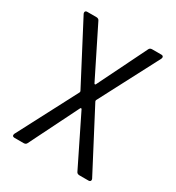

<svg xmlns="http://www.w3.org/2000/svg" viewBox="-130 -585 608 665"><g transform="rotate(30 174.0 -252.0)"><path d="M26 0H63C68 0 73 -2 75 -7L172 -202C173 -205 177 -205 178 -202L274 -7C276 -2 281 0 286 0H323C328 0 331 -3 331 -7C331 -8 331 -10 330 -12L206 -249C205 -251 205 -253 206 -255L330 -492C333 -499 330 -504 323 -504H286C281 -504 276 -502 274 -497L178 -302C177 -299 173 -299 172 -302L75 -497C73 -502 68 -504 63 -504H26C21 -504 18 -501 18 -497C18 -496 18 -494 19 -492L143 -255C144 -253 144 -251 143 -249L19 -12C16 -5 19 0 26 0Z"/></g></svg>

Font: Barlow Condensed Light
Style: Regular
Weight: 300
Width: 3
Designer: Jeremy Tribby
Foundry: Tribby Type
Version: Version 1.422;hotconv 1.0.109;makeotfexe 2.5.65596